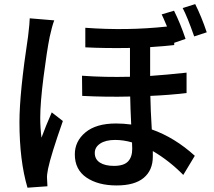

<svg xmlns="http://www.w3.org/2000/svg" viewBox="-20 -832 1017 911"><path d="M369.1 -472.7Q475.6 -464.8 596.7 -467.8V-604.5Q478.5 -602.5 384.8 -607.4V-700.2Q582 -685.5 772.5 -706.1Q751 -756.8 747.1 -763.7L805.7 -781.2Q835.9 -720.7 860.4 -647.5L806.6 -628.9V-618.2Q766.6 -613.3 692.4 -608.4V-471.7Q765.6 -476.6 865.2 -487.3V-390.6Q785.2 -380.9 693.4 -377Q694.3 -313.5 700.2 -217.8Q808.6 -179.7 904.3 -92.8L849.6 -2Q782.2 -70.3 705.1 -115.2V-88.9Q705.1 -24.4 662.1 11.7Q619.1 47.9 533.2 47.9Q445.3 47.9 390.1 10.3Q335 -27.3 335 -99.6Q335 -162.1 385.7 -204.1Q436.5 -246.1 530.3 -246.1Q565.4 -246.1 602.5 -241.2Q598.6 -320.3 597.7 -374Q485.4 -371.1 370.1 -377ZM72.3 -252.9Q72.3 -390.6 113.3 -660.2Q121.1 -725.6 121.1 -745.1L237.3 -735.4Q226.6 -707 215.8 -657.2Q202.1 -588.9 186.5 -466.3Q170.9 -343.8 170.9 -273.4Q170.9 -225.6 176.8 -178.7Q196.3 -232.4 225.6 -298.8L278.3 -257.8Q221.7 -96.7 208 -31.2Q202.1 -2 203.1 13.7Q203.1 26.4 205.1 51.8L110.4 58.6Q72.3 -70.3 72.3 -252.9ZM429.7 -106.4Q429.7 -76.2 454.1 -60.5Q478.5 -44.9 520.5 -44.9Q567.4 -44.9 587.4 -65.9Q607.4 -86.9 607.4 -126Q607.4 -144.5 606.4 -156.2Q566.4 -168 526.4 -168Q481.4 -168 455.6 -150.9Q429.7 -133.8 429.7 -106.4ZM846.7 -793.9 906.2 -812.5Q936.5 -752 960.9 -678.7L901.4 -659.2Q868.2 -753.9 846.7 -793.9Z"/></svg>

Font: Min Sans SemiBold
Style: Regular
Weight: 600
Designer: Jinseong-Kim, NotoSansCJK, Nunito
Foundry: Jinseong-Kim
Version: Version 1.400;Glyphs 3.1.2 (3151)